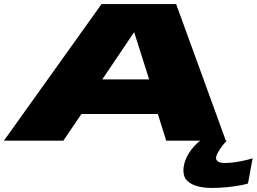

<svg xmlns="http://www.w3.org/2000/svg" viewBox="-24 -696 1270 950"><path d="M-4.5 0H289.5L379 -132H757L798.5 0H1093.5L847.5 -676H478.5ZM482 -303 639 -536H640L714 -303ZM1021.5 234Q1061 234 1098.8 230.2Q1136.5 226.5 1165 221Q1193.5 215.5 1203 212L1226 87Q1214.5 91 1190.8 96.8Q1167 102.5 1140 106.5Q1113 110.5 1089 110.5Q1065.5 110.5 1055.2 103.5Q1045 96.5 1045 86.5Q1045 75 1054.8 57.8Q1064.5 40.5 1077.2 24Q1090 7.5 1098.5 0H966.5Q944.5 17 925.2 41.2Q906 65.5 894.8 93.2Q883.5 121 883.5 148.5Q883.5 180.5 903 199Q922.5 217.5 954.2 225.8Q986 234 1021.5 234Z"/></svg>

Font: Anybody ExtraExpanded Black
Style: Italic
Weight: 900
Width: 8
Italic angle: -10°
Version: Version 1.113;gftools[0.9.25]